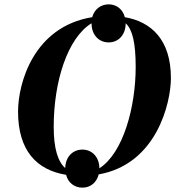

<svg xmlns="http://www.w3.org/2000/svg" viewBox="-20 -798 838 883"><path d="M359 65C396 65 424 42 434 4C701 -43 766 -326 766 -439C766 -615 676 -698 554 -719C545 -755 516 -778 480 -778C443 -778 414 -755 404 -719C133 -675 63 -413 63 -285C63 -105 149 -16 284 6C293 42 322 65 359 65ZM280 -25C246 -55 227 -115 227 -215C227 -422 290 -623 401 -691C401 -638 434 -603 480 -603C525 -603 558 -638 558 -691C589 -662 604 -602 604 -490C604 -309 548 -95 437 -24C437 -75 404 -110 359 -110C314 -110 281 -76 280 -25Z"/></svg>

Font: Noto Serif Display
Style: Bold Italic
Weight: 700
Italic angle: -12°
Designer: Monotype Design Team
Foundry: Monotype Imaging Inc.
Version: Version 2.009